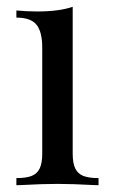

<svg xmlns="http://www.w3.org/2000/svg" viewBox="-20 -546 333 566"><path d="M270.5 -21V0L255.4 -0.5Q193.8 -3.9 149.4 -3.9Q105 -3.9 43.5 -0.5L28.3 0V-21Q56.6 -21 73 -27.3Q89.4 -33.7 96.9 -49.3Q104.5 -64.9 104.5 -92.8V-405.8Q104.5 -452.1 87.6 -473.1Q70.8 -494.1 28.3 -494.1V-515.1Q59.6 -512.2 90.3 -512.2Q153.8 -512.2 194.3 -525.9V-92.8Q194.3 -64.9 201.9 -49.3Q209.5 -33.7 225.8 -27.3Q242.2 -21 270.5 -21Z"/></svg>

Font: Playfair Display SC
Style: Regular
Weight: 400
Designer: Claus Eggers Sørensen
Foundry: Claus Eggers Sørensen
Version: Version 1.004;PS 001.004;hotconv 1.0.70;makeotf.lib2.5.58329